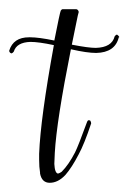

<svg xmlns="http://www.w3.org/2000/svg" viewBox="-92 -398 279 417"><path d="M-26 -317Q-8 -317 26 -310Q38 -371 40 -375Q42 -378 44 -378Q44 -378 74 -378Q78 -377 79 -372Q78 -370 73 -345Q67 -316 64 -301Q100 -294 116 -294Q151 -295 157 -319Q159 -322 162 -323Q165 -321 167 -318V-317Q167 -317 166 -317Q158 -284 117 -283Q97 -283 62 -291Q31 -136 27 -66Q26 -47 26 -42Q27 -22 34 -21Q38 -22 42 -25Q57 -40 71 -67Q78 -81 97 -133Q99 -139 104 -136Q106 -133 106 -130Q91 -85 79 -63Q64 -34 50 -18Q34 -1 16 -1Q-1 -1 -5 -21Q-5 -22 -5 -23Q-7 -35 -7 -51Q-7 -58 -7 -64Q-4 -141 25 -300Q-8 -307 -26 -307Q-56 -306 -62 -286Q-64 -283 -67 -282Q-71 -283 -72 -287V-288Q-63 -317 -29 -317Q-28 -317 -26 -317Z"/></svg>

Font: Maria
Style: Christmas
Weight: 400
Designer: Muhammad Yoni
Version: Version 001.000